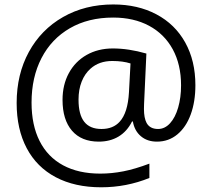

<svg xmlns="http://www.w3.org/2000/svg" viewBox="-20 -732 930 844"><path d="M53.2 -279.3Q53.2 -405.3 106.9 -503.7Q160.6 -602.1 257.3 -657.2Q354 -712.4 478 -712.4Q585.9 -712.4 667.7 -668.9Q749.5 -625.5 794.2 -545.2Q838.9 -464.8 838.9 -357.4Q838.9 -285.2 818.4 -229Q797.9 -172.9 759.5 -141.1Q721.2 -109.4 669.9 -109.4Q627.4 -109.4 599.4 -133.1Q571.3 -156.7 564 -198.2H560.5Q538.6 -154.3 501.2 -131.8Q463.9 -109.4 414.1 -109.4Q337.9 -109.4 296.4 -157.5Q254.9 -205.6 254.9 -293Q254.9 -359.4 282.7 -410.6Q310.5 -461.9 360.8 -490.5Q411.1 -519 476.1 -519Q545.4 -519 623.5 -496.6L613.3 -274.9L612.8 -252.9Q612.8 -213.4 624.5 -191.4Q639.2 -165 674.8 -165Q704.6 -165 727.5 -190.2Q750.5 -215.3 763.2 -259.3Q775.9 -303.2 775.9 -356.9Q775.9 -448.2 739.3 -515.4Q702.6 -582.5 635.3 -618.7Q567.9 -654.8 477.5 -654.8Q368.2 -654.8 287.1 -607.9Q206.1 -561 162.4 -476.6Q118.7 -392.1 118.7 -281.2Q118.7 -182.1 154.1 -112.1Q189.5 -42 257.3 -5.4Q325.2 31.2 420.9 31.2Q470.7 31.2 522 21.2Q573.2 11.2 636.7 -12.7V50.3Q535.6 91.3 424.8 91.3Q309.1 91.3 225.3 47.1Q141.6 2.9 97.4 -80.6Q53.2 -164.1 53.2 -279.3ZM505.9 -196.8Q542 -235.8 546.9 -326.7L553.7 -453.1Q520 -463.9 473.6 -463.9Q415.5 -463.9 377.9 -430.2Q352.5 -407.7 338.9 -373Q325.2 -338.4 325.2 -293.9Q325.2 -228 350.6 -196.3Q375.5 -165 426.3 -165Q477.1 -165 505.9 -196.8Z"/></svg>

Font: Viking Open Sans
Style: Regular
Weight: 400
Foundry: Ascender Corporation
Version: Version 2.001